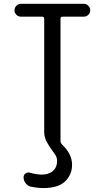

<svg xmlns="http://www.w3.org/2000/svg" viewBox="-20 -750 540 990"><path d="M87.9 -664.1Q74.2 -664.1 64.5 -673.8Q54.7 -683.6 54.7 -696.8Q54.7 -710 64.5 -720.2Q74.2 -730.5 87.9 -730.5H412.1Q425.8 -730.5 435.5 -720.2Q445.3 -710 445.3 -696.8Q445.3 -683.6 435.5 -673.8Q425.8 -664.1 412.1 -664.1H302.7Q292 -664.1 292 -653.3V-23.4Q292 -13.7 300.8 -3.9Q351.6 43.9 351.6 99.6Q351.6 150.4 315.9 185.1Q280.3 219.7 204.1 219.7Q171.9 219.7 136.7 211.9Q122.1 208 111.8 194.3Q101.6 180.7 101.6 164.1Q101.6 151.4 112.3 144Q123 136.7 134.8 140.6Q165 149.4 194.3 150.4Q231.4 150.4 252.9 131.3Q274.4 112.3 274.4 80.1Q274.4 58.6 260.7 42Q258.8 39.1 249 25.4Q239.3 11.7 236.3 6.8Q233.4 2 226.1 -9.8Q218.8 -21.5 215.8 -28.8Q212.9 -36.1 210.4 -46.9Q208 -57.6 208 -68.4V-653.3Q208 -664.1 197.3 -664.1Z"/></svg>

Font: Rounded-X Mgen+ 1mn regular
Style: Regular
Weight: 400
Designer: [Source Han Sans]
Ryoko NISHIZUKA  (kana & ideographs); Paul D. Hunt (Latin, Greek & Cyrillic); Wenlong ZHANG  (bopomofo
Version: Version 1.059.20150602